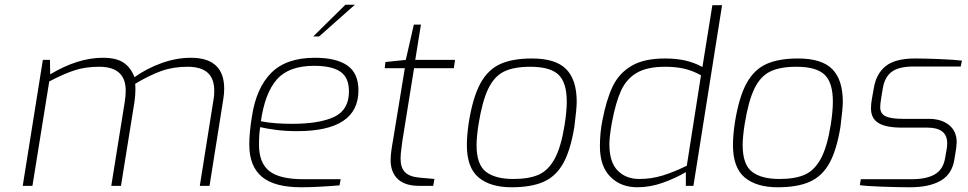

<svg xmlns="http://www.w3.org/2000/svg" viewBox="-20 -785 4090 811"><path d="M161 -532H191L192 -471Q309 -541 414 -541Q472 -541 502.5 -520Q533 -499 548 -459Q600 -496 662.5 -518.5Q725 -541 786 -541Q927 -541 927 -410Q927 -389 923 -365L865 0H824L882 -365Q885 -379 885 -401Q885 -453 857 -478Q829 -503 772 -503Q711 -503 661 -485Q611 -467 551 -431Q552 -424 552 -406Q552 -382 548 -355L491 0H450L507 -355Q511 -380 511 -402Q511 -503 399 -503Q342 -503 296.5 -488.5Q251 -474 188 -441L117 0H76Z M1033 -174Q1033 -226 1044 -292Q1062 -413 1125.5 -477Q1189 -541 1310 -541Q1400 -541 1447 -508.5Q1494 -476 1494 -403Q1494 -231 1235 -231Q1187 -231 1145 -236.5Q1103 -242 1079 -248Q1074 -218 1074 -174Q1074 -97 1117.5 -62.5Q1161 -28 1262 -28H1419L1414 -2Q1315 6 1252 6Q1139 6 1086 -38.5Q1033 -83 1033 -174ZM1454 -399Q1454 -457 1418 -482Q1382 -507 1307 -507Q1200 -507 1149.5 -449.5Q1099 -392 1082 -273Q1134 -262 1214 -262Q1330 -262 1392 -291.5Q1454 -321 1454 -399ZM1439 -765H1479L1328 -631H1303Z M1630 -109Q1630 -138 1640 -192L1690 -497H1605L1608 -523L1694 -532L1728 -681H1758L1734 -532H1902L1897 -497H1729L1680 -192Q1679 -183 1675.5 -158Q1672 -133 1672 -115Q1672 -77 1690.5 -58Q1709 -39 1749 -35L1815 -29L1810 0H1750Q1691 0 1660.5 -28.5Q1630 -57 1630 -109Z M1952 -172Q1952 -213 1960 -267Q1977 -373 2008.5 -431.5Q2040 -490 2092 -514Q2144 -538 2227 -538Q2327 -538 2371.5 -493Q2416 -448 2416 -355Q2416 -327 2406 -249Q2390 -151 2359.5 -96Q2329 -41 2277 -17.5Q2225 6 2141 6Q2051 6 2001.5 -35.5Q1952 -77 1952 -172ZM2365 -258Q2374 -315 2374 -356Q2374 -436 2339 -469.5Q2304 -503 2220 -503Q2151 -503 2109.5 -483Q2068 -463 2042.5 -410.5Q2017 -358 2001 -258Q1993 -205 1993 -172Q1993 -90 2032.5 -59.5Q2072 -29 2148 -29Q2214 -29 2255 -47Q2296 -65 2323 -114.5Q2350 -164 2365 -258Z M2514 -167Q2514 -223 2524 -274Q2541 -363 2567.5 -419Q2594 -475 2647 -506.5Q2700 -538 2789 -538Q2836 -538 2874 -529.5Q2912 -521 2947 -502L2989 -763H3030L2909 0H2877V-58Q2833 -32 2779.5 -13Q2726 6 2672 6Q2602 6 2558 -38.5Q2514 -83 2514 -167ZM2881 -85 2941 -467Q2907 -486 2871.5 -494.5Q2836 -503 2789 -503Q2714 -503 2670 -477.5Q2626 -452 2603 -401.5Q2580 -351 2564 -264Q2554 -207 2554 -176Q2554 -100 2589 -64.5Q2624 -29 2680 -29Q2731 -29 2778.5 -43.5Q2826 -58 2881 -85Z M3076 -172Q3076 -213 3084 -267Q3101 -373 3132.5 -431.5Q3164 -490 3216 -514Q3268 -538 3351 -538Q3451 -538 3495.5 -493Q3540 -448 3540 -355Q3540 -327 3530 -249Q3514 -151 3483.5 -96Q3453 -41 3401 -17.5Q3349 6 3265 6Q3175 6 3125.5 -35.5Q3076 -77 3076 -172ZM3489 -258Q3498 -315 3498 -356Q3498 -436 3463 -469.5Q3428 -503 3344 -503Q3275 -503 3233.5 -483Q3192 -463 3166.5 -410.5Q3141 -358 3125 -258Q3117 -205 3117 -172Q3117 -90 3156.5 -59.5Q3196 -29 3272 -29Q3338 -29 3379 -47Q3420 -65 3447 -114.5Q3474 -164 3489 -258Z M3612 -3 3616 -28H3831Q3893 -28 3928.5 -48.5Q3964 -69 3972 -117L3980 -163Q3981 -169 3981 -179Q3981 -213 3960 -229.5Q3939 -246 3897 -246H3789Q3722 -246 3690.5 -265.5Q3659 -285 3659 -327Q3659 -348 3663 -368L3671 -413Q3681 -474 3721.5 -506Q3762 -538 3845 -538Q3885 -538 3947 -535.5Q4009 -533 4043 -529L4038 -504H3838Q3777 -504 3747 -482Q3717 -460 3709 -412L3702 -370Q3698 -345 3698 -332Q3698 -305 3720.5 -294Q3743 -283 3794 -283H3903Q3956 -283 3988.5 -257Q4021 -231 4021 -184Q4021 -177 4019 -159L4011 -110Q4001 -49 3953 -21.5Q3905 6 3823 6Q3776 6 3705.5 3.5Q3635 1 3612 -3Z"/></svg>

Font: Exo ExtraLight
Style: Italic
Weight: 275
Italic angle: -9°
Designer: Natanael Gama
Foundry: Natanael Gama
Version: Version 1.500; ttfautohint (v1.6)